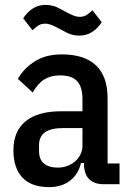

<svg xmlns="http://www.w3.org/2000/svg" viewBox="-20 -755 537 787"><path d="M404 0Q366 0 345 -21Q324 -42 324 -87H312Q301 -40 266.5 -14Q232 12 182 12Q108 12 71.5 -27.5Q35 -67 35 -139Q35 -217 85 -258Q135 -299 232 -299H318V-349Q318 -399 296 -422.5Q274 -446 226 -446Q189 -446 162.5 -430Q136 -414 114 -376L53 -432Q79 -476 123.5 -504Q168 -532 233 -532Q327 -532 374 -486.5Q421 -441 421 -353V-85H470V0ZM216 -68Q238 -68 256.5 -75Q275 -82 288.5 -94Q302 -106 310 -122.5Q318 -139 318 -158V-230H237Q140 -230 140 -160V-136Q140 -101 160.5 -84.5Q181 -68 216 -68ZM305 -609Q288 -609 272.5 -613.5Q257 -618 231 -633Q206 -647 191.5 -652.5Q177 -658 166 -658Q149 -658 138 -651Q127 -644 113 -631L75 -680Q92 -706 115 -720.5Q138 -735 167 -735Q184 -735 199.5 -730.5Q215 -726 241 -711Q266 -697 280.5 -691.5Q295 -686 306 -686Q323 -686 334 -693Q345 -700 359 -713L397 -664Q380 -638 357 -623.5Q334 -609 305 -609Z"/></svg>

Font: IBM Plex Sans Condensed Medium
Style: Regular
Weight: 500
Width: 3
Designer: Mike Abbink, Paul van der Laan, Pieter van Rosmalen
Foundry: Bold Monday
Version: Version 1.3